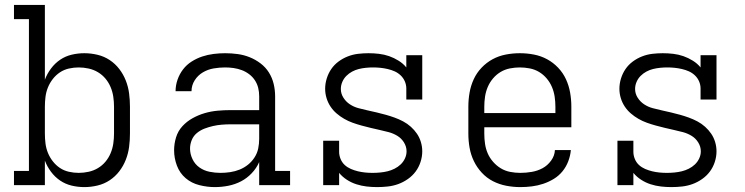

<svg xmlns="http://www.w3.org/2000/svg" viewBox="-20 -755 3040 783"><path d="M324 8Q298 8 272.5 2Q247 -4 225.5 -18.5Q204 -33 188 -54.5Q172 -76 163 -100V0H37V-58H98V-677H37V-735H163V-430Q172 -454 188 -475.5Q204 -497 225.5 -511.5Q247 -526 272.5 -532Q298 -538 324 -538Q351 -538 378 -531.5Q405 -525 427.5 -510Q450 -495 466.5 -473.5Q483 -452 493 -426.5Q503 -401 506.5 -374Q510 -347 510 -320V-210Q510 -183 506.5 -156Q503 -129 493 -103.5Q483 -78 466.5 -56.5Q450 -35 427.5 -20Q405 -5 378 1.5Q351 8 324 8ZM301 -50Q321 -50 341.5 -54.5Q362 -59 379.5 -69.5Q397 -80 410 -95.5Q423 -111 431 -130Q439 -149 442 -169.5Q445 -190 445 -210V-320Q445 -340 442 -360.5Q439 -381 431 -400Q423 -419 410 -434.5Q397 -450 379.5 -460.5Q362 -471 341.5 -475.5Q321 -480 301 -480Q281 -480 261 -475.5Q241 -471 224.5 -460Q208 -449 195.5 -433Q183 -417 175.5 -398.5Q168 -380 165.5 -360Q163 -340 163 -320V-210Q163 -190 165.5 -170Q168 -150 175.5 -131.5Q183 -113 195.5 -97Q208 -81 224.5 -70Q241 -59 261 -54.5Q281 -50 301 -50Z M856 8Q825 8 793 0Q761 -8 737 -28.5Q713 -49 701.5 -79.5Q690 -110 690 -142Q690 -169 698 -195Q706 -221 724 -240.5Q742 -260 765.5 -273Q789 -286 814.5 -293.5Q840 -301 867 -303.5Q894 -306 920 -306H1037V-362Q1037 -380 1033 -396.5Q1029 -413 1019.5 -427.5Q1010 -442 996 -452.5Q982 -463 966 -469Q950 -475 933 -477.5Q916 -480 898 -480Q875 -480 851.5 -476Q828 -472 807.5 -460Q787 -448 774 -427.5Q761 -407 761 -383H696Q696 -407 704 -430Q712 -453 726.5 -472Q741 -491 761.5 -504Q782 -517 804.5 -524.5Q827 -532 851 -535Q875 -538 898 -538Q924 -538 949.5 -534.5Q975 -531 998.5 -521.5Q1022 -512 1042.5 -496.5Q1063 -481 1076.5 -459.5Q1090 -438 1096 -413Q1102 -388 1102 -362V-58H1163V0H1037V-94Q1026 -69 1006.5 -48.5Q987 -28 963 -15.5Q939 -3 911.5 2.5Q884 8 856 8ZM879 -50Q899 -50 919 -53Q939 -56 957.5 -63.5Q976 -71 991.5 -83.5Q1007 -96 1018 -113Q1029 -130 1033 -149.5Q1037 -169 1037 -189V-248H920Q902 -248 884 -246.5Q866 -245 848.5 -241Q831 -237 814 -230.5Q797 -224 783 -212.5Q769 -201 762 -184Q755 -167 755 -149Q755 -127 765 -106Q775 -85 793.5 -72Q812 -59 834.5 -54.5Q857 -50 879 -50Z M1518 8Q1496 8 1475 5.5Q1454 3 1433.5 -3.5Q1413 -10 1394.5 -22Q1376 -34 1363 -50V0H1298V-181H1363V-136Q1363 -121 1369 -106.5Q1375 -92 1386 -82Q1397 -72 1411 -66Q1425 -60 1439.5 -56.5Q1454 -53 1469 -51.5Q1484 -50 1499 -50Q1499 -50 1499.5 -50Q1500 -50 1500 -50Q1515 -50 1530.5 -51.5Q1546 -53 1560.5 -56.5Q1575 -60 1589 -67Q1603 -74 1614 -84.5Q1625 -95 1631.5 -109Q1638 -123 1638 -138Q1638 -157 1627.5 -174Q1617 -191 1600.5 -201Q1584 -211 1565.5 -216Q1547 -221 1528.5 -225Q1510 -229 1491.5 -233.5Q1473 -238 1454.5 -243Q1436 -248 1418 -254.5Q1400 -261 1383.5 -270.5Q1367 -280 1352.5 -292.5Q1338 -305 1327.5 -321Q1317 -337 1311.5 -355.5Q1306 -374 1306 -393Q1306 -414 1312.5 -435Q1319 -456 1331 -473.5Q1343 -491 1360.5 -504Q1378 -517 1398.5 -525Q1419 -533 1440.5 -535.5Q1462 -538 1483 -538Q1504 -538 1525.5 -535.5Q1547 -533 1567 -526Q1587 -519 1605.5 -507.5Q1624 -496 1637 -480V-530H1702V-349H1637V-394Q1637 -409 1631 -423Q1625 -437 1614 -447.5Q1603 -458 1589.5 -464Q1576 -470 1561 -473.5Q1546 -477 1531 -478.5Q1516 -480 1501 -480Q1487 -480 1472 -478.5Q1457 -477 1443 -473.5Q1429 -470 1416 -463Q1403 -456 1392.5 -445.5Q1382 -435 1376 -421Q1370 -407 1370 -392Q1370 -373 1380.5 -356.5Q1391 -340 1407 -329.5Q1423 -319 1441.5 -314Q1460 -309 1478.5 -305Q1497 -301 1516 -296.5Q1535 -292 1553 -287Q1571 -282 1589 -275.5Q1607 -269 1624 -260Q1641 -251 1655.5 -238Q1670 -225 1680.5 -209.5Q1691 -194 1696.5 -175.5Q1702 -157 1702 -138Q1702 -116 1695 -94.5Q1688 -73 1675 -55.5Q1662 -38 1643.5 -25Q1625 -12 1604.5 -4.5Q1584 3 1562 5.5Q1540 8 1518 8Z M2102 8Q2073 8 2044.5 2.5Q2016 -3 1990.5 -16Q1965 -29 1945 -50.5Q1925 -72 1912.5 -98Q1900 -124 1895 -152.5Q1890 -181 1890 -210V-320Q1890 -349 1895 -377.5Q1900 -406 1912 -432Q1924 -458 1944 -479Q1964 -500 1989 -513.5Q2014 -527 2042.5 -532.5Q2071 -538 2100 -538Q2129 -538 2157.5 -532.5Q2186 -527 2211 -513.5Q2236 -500 2256 -479Q2276 -458 2288 -432Q2300 -406 2305 -377.5Q2310 -349 2310 -320V-236H1955V-210Q1955 -189 1958 -168.5Q1961 -148 1969 -129.5Q1977 -111 1991 -95Q2005 -79 2022.5 -68.5Q2040 -58 2060.5 -54Q2081 -50 2102 -50Q2125 -50 2148.5 -54Q2172 -58 2192.5 -69Q2213 -80 2227.5 -100Q2242 -120 2243 -143H2308Q2306 -120 2297.5 -97.5Q2289 -75 2274 -56.5Q2259 -38 2238.5 -25.5Q2218 -13 2195.5 -5.5Q2173 2 2149.5 5Q2126 8 2102 8ZM1955 -294H2245V-320Q2245 -340 2242 -360.5Q2239 -381 2231 -400Q2223 -419 2209.5 -435Q2196 -451 2178.5 -461.5Q2161 -472 2140.5 -476Q2120 -480 2100 -480Q2080 -480 2059.5 -476Q2039 -472 2021.5 -461.5Q2004 -451 1990.5 -435Q1977 -419 1969 -400Q1961 -381 1958 -360.5Q1955 -340 1955 -320Z M2718 8Q2696 8 2675 5.5Q2654 3 2633.5 -3.5Q2613 -10 2594.5 -22Q2576 -34 2563 -50V0H2498V-181H2563V-136Q2563 -121 2569 -106.5Q2575 -92 2586 -82Q2597 -72 2611 -66Q2625 -60 2639.5 -56.5Q2654 -53 2669 -51.5Q2684 -50 2699 -50Q2699 -50 2699.5 -50Q2700 -50 2700 -50Q2715 -50 2730.5 -51.5Q2746 -53 2760.5 -56.5Q2775 -60 2789 -67Q2803 -74 2814 -84.5Q2825 -95 2831.5 -109Q2838 -123 2838 -138Q2838 -157 2827.5 -174Q2817 -191 2800.5 -201Q2784 -211 2765.5 -216Q2747 -221 2728.5 -225Q2710 -229 2691.5 -233.5Q2673 -238 2654.5 -243Q2636 -248 2618 -254.5Q2600 -261 2583.5 -270.5Q2567 -280 2552.5 -292.5Q2538 -305 2527.5 -321Q2517 -337 2511.5 -355.5Q2506 -374 2506 -393Q2506 -414 2512.5 -435Q2519 -456 2531 -473.5Q2543 -491 2560.5 -504Q2578 -517 2598.5 -525Q2619 -533 2640.5 -535.5Q2662 -538 2683 -538Q2704 -538 2725.5 -535.5Q2747 -533 2767 -526Q2787 -519 2805.5 -507.5Q2824 -496 2837 -480V-530H2902V-349H2837V-394Q2837 -409 2831 -423Q2825 -437 2814 -447.5Q2803 -458 2789.5 -464Q2776 -470 2761 -473.5Q2746 -477 2731 -478.5Q2716 -480 2701 -480Q2687 -480 2672 -478.5Q2657 -477 2643 -473.5Q2629 -470 2616 -463Q2603 -456 2592.5 -445.5Q2582 -435 2576 -421Q2570 -407 2570 -392Q2570 -373 2580.5 -356.5Q2591 -340 2607 -329.5Q2623 -319 2641.5 -314Q2660 -309 2678.5 -305Q2697 -301 2716 -296.5Q2735 -292 2753 -287Q2771 -282 2789 -275.5Q2807 -269 2824 -260Q2841 -251 2855.5 -238Q2870 -225 2880.5 -209.5Q2891 -194 2896.5 -175.5Q2902 -157 2902 -138Q2902 -116 2895 -94.5Q2888 -73 2875 -55.5Q2862 -38 2843.5 -25Q2825 -12 2804.5 -4.5Q2784 3 2762 5.5Q2740 8 2718 8Z"/></svg>

Font: Iosevka Slab Light Extended
Style: Regular
Weight: 300
Width: 7
Monospace: yes
Designer: Belleve Invis
Foundry: Belleve Invis
Version: Version 11.1.0; ttfautohint (v1.8.3)